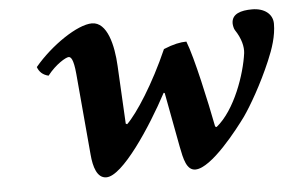

<svg xmlns="http://www.w3.org/2000/svg" viewBox="-40 -494 856 560"><g transform="rotate(-5 388.0 -213.5)"><path d="M441 -218 471 -58C478 -22 485 12 511 12C558 12 641 -96 665 -129C686 -159 721 -219 749 -285C764 -320 776 -356 776 -392C776 -420 752 -439 716 -439C683 -439 656 -431 656 -403C656 -398 658 -387 661 -383C679 -356 684 -332 682 -314C674 -254 639 -151 583 -106L579 -108C565 -181 536 -314 517 -362C500 -362 479 -358 450 -346C407 -248 354 -166 324 -137L320 -139L311 -309C308 -369 292 -439 247 -439C205 -439 126 -386 76 -326C81 -312 91 -302 108 -298C133 -330 163 -347 171 -347C177 -347 185 -341 189 -296L210 -58C213 -22 223 12 250 12C297 13 387 -123 438 -219Z"/></g></svg>

Font: Libertinus Serif
Style: Bold Italic
Weight: 700
Italic angle: -12°
Designer: Philipp H. Poll, Khaled Hosny
Foundry: Caleb Maclennan
Version: Version 7.050;RELEASE